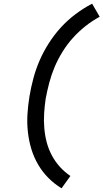

<svg xmlns="http://www.w3.org/2000/svg" viewBox="-20 -861 561 1042"><path d="M314 161Q275 137 243 105Q211 73 187.5 33Q164 -7 150.5 -51Q137 -95 131.5 -143.5Q126 -192 129 -241Q132 -290 140 -338Q148 -387 161.5 -437Q175 -487 195.5 -534Q216 -581 245 -626.5Q274 -672 310 -711.5Q346 -751 389 -783.5Q432 -816 480 -841L521 -770Q480 -748 443 -718.5Q406 -689 375 -654.5Q344 -620 319 -579.5Q294 -539 276.5 -497.5Q259 -456 247.5 -412.5Q236 -369 228 -326Q222 -286 219.5 -245.5Q217 -205 220.5 -164.5Q224 -124 234 -87Q244 -50 262 -16.5Q280 17 305.5 45Q331 73 362 94Z"/></svg>

Font: Iosevka Curly Slab MdObl
Style: Regular
Weight: 500
Italic angle: -9°
Monospace: yes
Designer: Belleve Invis
Foundry: Belleve Invis
Version: Version 11.0.0; ttfautohint (v1.8.3)